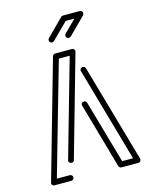

<svg xmlns="http://www.w3.org/2000/svg" viewBox="-132 -992 847 1077"><g transform="rotate(-15 291.5 -454.0)"><path d="M145.5 0H48.3Q40.5 0 35.2 -6.3Q32.2 -11.2 32.2 -16.1Q32.2 -19 227.1 -701.2Q231.9 -713.4 242.7 -713.4H340.3Q347.7 -713.4 353.5 -706.5Q356.4 -702.1 356.4 -696.8Q356.4 -693.8 189.5 -108.9Q186 -97.2 174.3 -97.2Q171.9 -97.2 168.9 -98.1Q157.2 -102.1 157.2 -113.3Q157.2 -115.7 318.4 -680.2H255.4L70.3 -32.7H145.5Q152.3 -32.7 157.2 -27.8Q162.1 -22.9 162.1 -16.1Q162.1 -9.8 157.2 -4.9Q152.3 0 145.5 0ZM534.7 0H437.5Q426.3 0 421.4 -11.7Q312.5 -393.1 312.5 -395.5Q312.5 -399.4 315.4 -404.3Q320.3 -411.6 329.6 -411.6Q340.3 -411.6 344.7 -400.4L449.7 -32.7H512.7Q356 -581.5 356 -584Q356 -588.4 358.9 -592.8Q362.8 -600.1 372.1 -600.1Q383.8 -600.1 388.2 -589.4L550.3 -21L550.8 -16.1Q550.8 -11.2 547.9 -6.3Q542.5 0 534.7 0ZM242.7 -777.8Q236.3 -777.8 231.4 -782.7Q226.6 -787.6 226.6 -794.4Q226.6 -800.8 231.4 -805.7L328.6 -902.8Q333.5 -907.7 340.3 -907.7H437.5Q447.3 -907.7 452.6 -897.5Q453.6 -894 453.6 -891.1Q453.6 -884.8 449.2 -879.4L351.6 -782.2Q346.7 -777.8 339.8 -777.8Q333.5 -777.8 328.6 -782.7Q323.7 -787.6 323.7 -794.4Q323.7 -800.8 328.6 -805.7L397.5 -874.5H347.2L254.4 -782.2Q249.5 -777.8 242.7 -777.8Z"/></g></svg>

Font: Neon Sans
Style: Regular
Weight: 400
Designer: GGBot
Version: 0.80